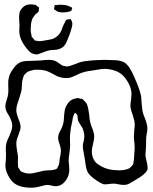

<svg xmlns="http://www.w3.org/2000/svg" viewBox="-20 -821 714 895"><path d="M645 -4Q634 5 603 23Q599 25 588.5 31.5Q578 38 569 40Q565 41 557 41Q551 41 543.5 40Q536 39 532 38Q522 35 509 35Q500 35 486 37Q472 39 463 38Q451 34 434 23Q431 21 416.5 10.5Q402 0 393 -12Q386 -22 383 -34Q380 -46 378.5 -58Q377 -70 376 -75L372 -99Q366 -127 366 -140Q366 -149 370 -163Q371 -167 372 -173Q373 -179 373 -187Q373 -203 364 -225Q361 -231 352 -244Q343 -257 342 -269Q342 -282 340 -286Q340 -286 335 -291L329 -296Q328 -296 328 -293L322 -281Q319 -273 317 -256L311 -228Q310 -222 308 -206Q306 -190 306 -176L307 -139Q307 -137 304 -110Q300 -86 300 -73Q300 -65 302 -51L303 -28Q303 -1 285 22.5Q267 46 240 47Q231 47 220 44Q216 43 211.5 42Q207 41 200 41Q193 41 182.5 44Q172 47 167 48Q146 54 124 54Q114 54 96 52Q66 48 46 33Q29 19 17 -5Q5 -29 5 -50Q5 -58 7 -74L8 -96L7 -128Q7 -142 10 -155Q14 -168 22 -184Q23 -187 30 -203.5Q37 -220 37 -237Q37 -252 23 -280Q21 -283 16 -291Q11 -299 8 -307.5Q5 -316 5 -324Q5 -339 12 -358Q13 -362 15 -368Q17 -374 18 -382Q19 -388 19 -400Q19 -407 18.5 -421.5Q18 -436 19 -447Q22 -477 45 -505Q59 -525 78 -532Q90 -537 117 -537Q131 -537 138 -538Q158 -538 169 -539Q175 -540 187.5 -541Q200 -542 209 -542Q224 -542 235 -538Q243 -535 254.5 -526.5Q266 -518 272 -515L286 -512L294 -511Q295 -511 307 -514Q314 -516 335 -524Q349 -530 357 -532Q372 -536 391 -537.5Q410 -539 416 -540Q450 -542 467 -542Q488 -542 498 -541Q501 -541 514.5 -540.5Q528 -540 539 -537.5Q550 -535 558 -531Q574 -521 585 -503Q596 -485 604 -466Q612 -447 616 -439Q634 -395 638 -371Q640 -351 640 -342Q642 -318 644 -305Q647 -289 655 -271Q666 -244 667 -224Q667 -211 664 -197Q663 -192 662 -185Q661 -178 661 -168V-147Q661 -133 660 -126Q658 -106 658 -94Q659 -88 663 -71Q668 -49 668 -42V-35Q668 -30 664.5 -25Q661 -20 659 -17ZM607 -151Q606 -157 605 -168Q604 -179 604 -188Q604 -197 606 -215Q608 -231 608 -240Q608 -247 606 -259Q603 -271 598 -287Q588 -313 588 -328Q588 -342 591 -355Q593 -373 593 -382Q593 -403 583 -425Q573 -447 557 -465Q541 -483 516 -491.5Q491 -500 466 -500Q455 -500 439.5 -497Q424 -494 415 -493Q410 -492 392 -489.5Q374 -487 359 -481Q346 -476 337 -471Q321 -464 311.5 -460.5Q302 -457 290 -457Q269 -457 248 -465Q239 -469 228 -475.5Q217 -482 210 -485Q187 -496 157 -496Q143 -496 137 -495Q114 -490 107 -485L99 -478Q98 -476 95.5 -474Q93 -472 92 -470Q91 -468 88 -460Q83 -447 82.5 -430.5Q82 -414 81 -405Q80 -395 76 -384Q74 -375 68 -357Q63 -344 59.5 -331Q56 -318 56 -307Q56 -293 66 -267Q76 -243 76 -229Q76 -219 67 -194Q61 -180 59 -172Q56 -162 56 -151Q56 -140 60 -116Q64 -96 64 -85Q64 -80 63.5 -71.5Q63 -63 64 -52V-45Q64 -41 67 -37.5Q70 -34 71 -32Q73 -26 77 -23Q79 -21 83.5 -19.5Q88 -18 90 -17Q103 -12 116 -12Q132 -12 162 -20Q176 -24 183 -25L204 -27Q224 -27 233 -30Q236 -31 239.5 -32Q243 -33 245 -35Q246 -35 248 -40L255 -54Q256 -59 257 -67Q258 -75 258 -79Q264 -105 264 -120Q264 -130 258 -148Q251 -166 251 -178Q251 -192 258 -206Q265 -220 267 -223Q277 -245 278 -268Q278 -273 279 -286Q280 -299 282 -309Q287 -328 299 -342.5Q311 -357 328 -361Q340 -364 342 -364Q346 -364 349 -363Q352 -362 354 -361Q359 -361 365 -359Q365 -359 373 -351L381 -342Q383 -340 384 -337.5Q385 -335 386 -333Q392 -317 396 -285Q397 -260 405 -236Q407 -231 413 -215Q419 -199 419 -184Q419 -176 417 -165.5Q415 -155 414 -151Q408 -129 408 -116Q408 -88 423 -68Q431 -57 452 -46Q477 -31 514 -28Q522 -27 537 -27Q548 -27 553 -28Q578 -32 586 -39Q586 -39 593 -46Q594 -48 596.5 -50Q599 -52 600 -54Q601 -56 601 -58.5Q601 -61 602 -63Q602 -66 603.5 -73Q605 -80 605 -88Q609 -130 607 -151ZM293 -632Q284 -610 274 -602Q273 -601 267 -598Q265 -597 262 -595Q259 -593 255 -592Q247 -589 233.5 -588.5Q220 -588 213 -587Q202 -585 188 -579.5Q174 -574 165 -571Q163 -570 158.5 -568.5Q154 -567 152 -567Q142 -567 130 -572Q120 -576 106 -593Q70 -637 70 -675L71 -707Q71 -712 69.5 -727Q68 -742 70 -755L72 -766Q76 -776 84 -784.5Q92 -793 102 -797Q115 -802 135 -800L146 -798Q149 -797 155 -791Q162 -787 162 -786V-784L161 -775Q161 -769 160 -767Q158 -764 153.5 -760.5Q149 -757 147 -756Q142 -751 134 -739Q130 -734 128.5 -726.5Q127 -719 126 -717Q124 -711 124 -698L123 -684Q123 -672 126 -660L128 -649L134 -643Q140 -634 143 -632Q145 -631 151 -631Q159 -629 165 -629Q171 -629 181 -631Q216 -636 229 -641Q250 -651 261 -669Q265 -676 271 -692Q277 -708 282 -716Q283 -718 285.5 -723Q288 -728 290 -729Q293 -731 304 -731Q305 -732 308 -732Q310 -732 311 -730Q312 -728 312 -727Q313 -726 315.5 -720Q318 -714 317 -704Q311 -673 293 -632ZM304 -791 314 -786Q316 -786 316 -785Q317 -783 316 -780.5Q315 -778 314 -777Q314 -773 313 -771Q312 -770 309 -769.5Q306 -769 305 -768Q291 -763 271 -763Q268 -763 260.5 -764Q253 -765 249 -767Q246 -768 244 -769.5Q242 -771 241 -772Q239 -773 236.5 -774.5Q234 -776 232 -778V-780Q232 -783 233 -786Q234 -789 234 -791Q235 -793 234.5 -794.5Q234 -796 235 -797Q237 -798 238.5 -797.5Q240 -797 241 -797Q241 -797 255 -799Q271 -799 282.5 -797.5Q294 -796 304 -791Z"/></svg>

Font: Rubik-Burned
Style: Regular
Weight: 400
Designer: NaN (generative design), Hubert & Fischer (Rubik source font outlines)
Foundry: NaN, Hubert & Fischer
Version: Version 1.000